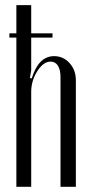

<svg xmlns="http://www.w3.org/2000/svg" viewBox="-20 -719 348 739"><path d="M102.1 -417Q128.4 -502.9 188 -502.9Q223.6 -502.9 247.8 -476.1Q272 -449.2 272 -410.2V0H212.9V-421.9Q212.9 -450.2 202.9 -466.1Q192.9 -481.9 174.8 -481.9Q147 -481.9 123.5 -445.1Q100.1 -408.2 100.1 -365.2V0H43V-574.2H16.1V-590.8H43V-699.2H100.1V-590.8H182.1V-574.2H100.1V-448.2L95.2 -418.9Z"/></svg>

Font: Moniqa Narrow Heading
Style: Regular
Weight: 400
Width: 4
Designer: Rajesh Rajput
Foundry: Rajesh Rajput
Version: Version 1.000